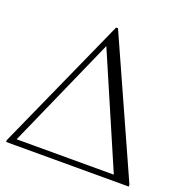

<svg xmlns="http://www.w3.org/2000/svg" viewBox="-128 -830 908 945"><g transform="rotate(20 326.0 -357.0)"><path d="M647 0H5V-10L321 -714H331L647 -10ZM558 -30 307 -612 49 -30Z"/></g></svg>

Font: Cinzel Decorative
Style: Regular
Weight: 400
Designer: Natanael Gama
Version: Version 1.002;PS 001.002;hotconv 1.0.56;makeotf.lib2.0.21325